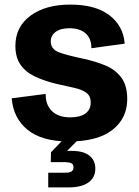

<svg xmlns="http://www.w3.org/2000/svg" viewBox="-20 -606 607 836"><path d="M280 10Q163 10 100.5 -40.5Q38 -91 31 -178L179 -197Q178 -150 206 -122.5Q234 -95 286 -95Q328 -95 351.5 -111.5Q375 -128 375 -160Q375 -188 356 -202Q337 -216 303.5 -223.5Q270 -231 225 -241Q172 -254 132 -273Q92 -292 69.5 -324Q47 -356 47 -406Q47 -489 112.5 -537.5Q178 -586 286 -586Q396 -586 456.5 -539.5Q517 -493 523 -416L378 -396Q378 -439 352.5 -461Q327 -483 282 -483Q243 -483 222 -467Q201 -451 201 -426Q201 -391 238.5 -377.5Q276 -364 349 -349Q398 -338 440 -320.5Q482 -303 508 -268.5Q534 -234 534 -174Q534 -91 469.5 -40.5Q405 10 280 10ZM190 210V146H263Q286 146 293 139.5Q300 133 300 122Q300 109 290 104.5Q280 100 263 100H201L202 57L288 -32L323 0L272 51H293Q343 51 369 71.5Q395 92 395 128Q395 168 364.5 189Q334 210 278 210Z"/></svg>

Font: BDO Grotesk
Style: Bold
Weight: 700
Designer: Deni Anggara
Foundry: Lokal Container
Version: Version 2.000